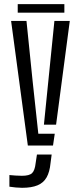

<svg xmlns="http://www.w3.org/2000/svg" viewBox="-20 -701 375 925"><path d="M114.1 0 33.5 -600H107.6L137.3 -309.1L164.6 -56.7H243.8L235.4 0ZM86.4 203.8Q73 203.8 55.8 202.2Q38.6 200.6 25.3 198.4V142.3Q37.2 143.6 53.8 144.7Q70.4 145.9 85.6 145.9Q121.6 145.9 134.8 132.8Q148 119.7 151.7 85L158 43.4H228.9L223.4 85Q219.4 127.5 204.5 153.6Q189.7 179.8 160.8 191.8Q132 203.8 86.4 203.8ZM191.6 -100.4 212.7 -309.1 242.1 -600H316.2L250.2 -100.4ZM65.4 -681H290.1V-640H65.4Z"/></svg>

Font: Big Shoulders Stencil Thin
Style: Regular
Weight: 100
Designer: Patric King
Foundry: XO Type Co
Version: Version 2.001